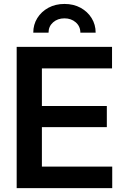

<svg xmlns="http://www.w3.org/2000/svg" viewBox="-20 -969 642 989"><path d="M65.9 0V-727.5H557.1V-616.7H195.8V-422.9H530.3V-314H195.8V-110.8H558.1V0ZM312 -948.7Q358.9 -948.7 395 -929Q431.2 -909.2 451.9 -875.7Q472.7 -842.3 472.7 -800.8H394Q394 -833 370.4 -853.8Q346.7 -874.5 312 -874.5Q276.9 -874.5 253.4 -853.8Q230 -833 230 -800.8H151.4Q151.4 -842.3 172.1 -875.7Q192.9 -909.2 229.2 -929Q265.6 -948.7 312 -948.7Z"/></svg>

Font: Inter 24pt SemiBold
Style: Regular
Weight: 600
Designer: Rasmus Andersson
Foundry: rsms
Version: Version 4.001;git-66647c0bb